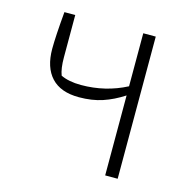

<svg xmlns="http://www.w3.org/2000/svg" viewBox="-83 -590 647 668"><g transform="rotate(15 241.0 -256.0)"><path d="M353 -288Q316 -264 278.5 -251.5Q241 -239 194 -239Q128 -239 94.5 -275Q61 -311 61 -378Q61 -422 69 -512H108V-360Q108 -319 117 -296Q146 -282 190 -282Q278 -282 353 -321V-512H398V0H353Z"/></g></svg>

Font: Athiti Light
Style: Regular
Weight: 300
Designer: CadsonDemak Team
Foundry: CadsonDemak
Version: Version 1.033